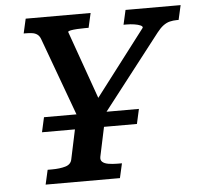

<svg xmlns="http://www.w3.org/2000/svg" viewBox="-51 -763 851 816"><g transform="rotate(-5 374.5 -355.0)"><path d="M129 -286H534L520 -223H115ZM111 0 125 -62H143Q177 -62 201 -69Q225 -76 229 -98L274 -310L275 -266L147 -615Q142 -630 133 -637Q124 -644 111.5 -646Q99 -648 83 -648H74L88 -710H365L351 -648H336Q319 -648 302.5 -647Q286 -646 275 -644Q264 -642 263 -638L377 -317L341 -315L580 -628Q582 -634 572 -638.5Q562 -643 546 -645.5Q530 -648 513 -648H500L514 -710H749L735 -648H727Q712 -648 697.5 -644.5Q683 -641 669.5 -631Q656 -621 642 -603L378 -263L398 -310L353 -98Q350 -84 358.5 -76Q367 -68 384.5 -65Q402 -62 424 -62H442L428 0Z"/></g></svg>

Font: Roboto Serif Medium
Style: Italic
Weight: 500
Italic angle: -10°
Designer: Greg Gazdowicz
Foundry: Commercial Type
Version: Version 1.008